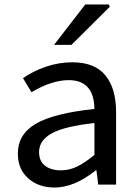

<svg xmlns="http://www.w3.org/2000/svg" viewBox="-20 -827 617 860"><path d="M60 -139Q60 -226 141 -273Q222 -320 403 -339Q401 -468 288 -468Q212 -468 121 -414L83 -477Q129 -509 186.5 -528.5Q244 -548 304 -548Q404 -548 452 -489.5Q500 -431 500 -325V0H420L412 -64H409Q313 13 224 13Q153 13 106.5 -28Q60 -69 60 -139ZM403 -133V-276Q268 -261 211.5 -229.5Q155 -198 155 -146Q155 -105 182 -84.5Q209 -64 252 -64Q290 -64 324.5 -80.5Q359 -97 403 -133ZM362 -807H467L472 -797L300 -626H222Z"/></svg>

Font: Nebula Sans Medium
Style: Regular
Weight: 500
Designer: Paul D. Hunt for Adobe (as Source Sans)
Foundry: Nebula Entertainment & Broadcasting LLC
Version: Version 1.010